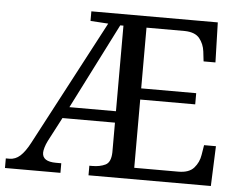

<svg xmlns="http://www.w3.org/2000/svg" viewBox="-51 -776 1053 838"><g transform="rotate(5 475.5 -357.0)"><path d="M0 0V-42H16Q42 -42 63 -61Q84 -80 105 -120L394 -667L316 -672V-714H870L875 -539H823L818 -582Q814 -615 794.5 -639Q775 -663 730 -664H562V-398H803V-349H562V-50H755Q802 -50 823.5 -74.5Q845 -99 850 -132L857 -175H909L902 0H366V-42H379Q412 -42 436 -53.5Q460 -65 461 -109V-239H231L176 -134Q168 -118 164 -104Q160 -90 160 -81Q160 -42 220 -42H243V0ZM257 -289H461V-664H447Z"/></g></svg>

Font: Noto Serif Test
Style: Regular
Weight: 400
Version: Version 1.000